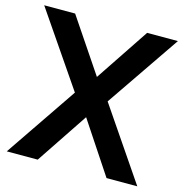

<svg xmlns="http://www.w3.org/2000/svg" viewBox="-108 -807 863 904"><g transform="rotate(15 323.0 -355.0)"><path d="M147.9 -710 324.2 -448.2 499 -710H648.9L402.8 -350.1L641.1 0H491.2L324.2 -252L155.8 0H4.9L243.2 -350.1L-2.9 -710Z"/></g></svg>

Font: Rawline
Style: Bold
Weight: 700
Designer: Matt McInerney, Pablo Impallari, Rodrigo Fuenzalida
Foundry: Matt McInerney, Pablo Impallari, Rodrigo Fuenzalida
Version: Version 4.020;PS 004.020;hotconv 1.0.88;makeotf.lib2.5.64775